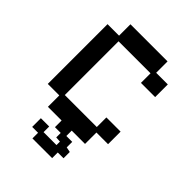

<svg xmlns="http://www.w3.org/2000/svg" viewBox="-235 -749 1061 1061"><g transform="rotate(45 296.0 -218.5)"><path d="M150 12V-77H60V-544H150V-633H440V-544H531V-445H420V-520H170V-100H420V-175H531V-77H440V12ZM213 196V152H167V84H232V128H333V101L302 99V64H257V-32H336V54H382V97L412 103V152H367V196Z"/></g></svg>

Font: Pixelify Sans Medium
Style: Regular
Weight: 500
Designer: Stefie Justprince
Foundry: Typecalism Foundryline
Version: Version 1.000;February 13, 2025;FontCreator 15.0.0.3015 64-b